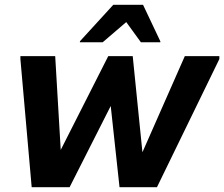

<svg xmlns="http://www.w3.org/2000/svg" viewBox="-20 -780 934 800"><path d="M65 -534V-546H210L237 -88L206 -102L431 -546H533L579 -91L552 -97L750 -546H894V-534L634 0H478L435 -397H471L270 0H112ZM313 -604V-608L452 -760H576L648 -608V-604H567L506 -688L408 -604Z"/></svg>

Font: Kufam SemiBold
Style: Italic
Weight: 600
Italic angle: -11°
Designer: Artur Schmal
Foundry: Original Type
Version: Version 1.301; ttfautohint (v1.8.3)